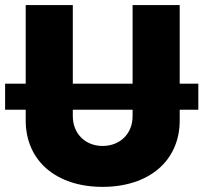

<svg xmlns="http://www.w3.org/2000/svg" viewBox="-26 -727 801 756"><path d="M754.9 -397.5H681.6V-707H496.1V-397.5H260.7V-707H75.2V-397.5H-5.9V-294.9H75.2V-252.9C75.2 -92.8 196.3 8.8 377.9 8.8C559.6 8.8 681.6 -92.8 681.6 -252.9V-294.9H754.9ZM260.7 -269.5V-294.9H496.1V-269.5C496.1 -201.2 447.3 -152.3 377.9 -152.3C309.6 -152.3 260.7 -201.2 260.7 -269.5Z"/></svg>

Font: Pretendard Black
Style: Regular
Weight: 900
Designer: Base glyphs from Inter by Rasmus Andersson; Hangeul glyphs from Noto Sans CJK(Source Han Sans) by Jang Soo-young and Kan
Foundry: Kil Hyung-jin
Version: Version 1.309;Glyphs 3.2 (3225)